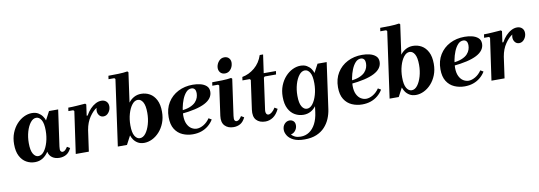

<svg xmlns="http://www.w3.org/2000/svg" viewBox="-69 -1222 5512 1964"><g transform="rotate(-10 2687.0 -240.0)"><path d="M29 -207Q29 -271 49.5 -323Q70 -375 104 -412.5Q138 -450 179.5 -470Q221 -490 262 -490Q301 -490 327.5 -474.5Q354 -459 370.5 -436Q387 -413 393 -391L440 -480H535L482 -104Q477 -69 484.5 -57Q492 -45 505 -45Q520 -45 532.5 -57Q545 -69 557 -88L587 -70Q564 -24 533 -7Q502 10 464 10Q419 10 388.5 -11.5Q358 -33 350 -73Q323 -32 288 -11Q253 10 209 10Q161 10 120 -13Q79 -36 54 -84Q29 -132 29 -207ZM179 -192Q179 -116 200.5 -80.5Q222 -45 253 -45Q287 -45 313.5 -79.5Q340 -114 356 -170Q372 -226 372 -289Q372 -365 351 -400Q330 -435 298 -435Q265 -435 238 -400.5Q211 -366 195 -311Q179 -256 179 -192Z M633 0 695 -435 685 -445H635L640 -480Q679 -480 728 -483.5Q777 -487 817 -490L827 -480L811 -366H821Q841 -403 867.5 -431Q894 -459 924 -475Q954 -491 984 -491Q1016 -491 1036 -472Q1056 -453 1056 -421Q1056 -386 1034 -357.5Q1012 -329 980 -329Q953 -329 936.5 -349.5Q920 -370 920 -398Q920 -413 925 -428Q887 -405 850 -351Q813 -297 800 -220L769 0Z M1070 0 1166 -685 1156 -695H1096L1101 -730Q1148 -730 1203.5 -731.5Q1259 -733 1299 -740L1309 -730L1266 -422Q1290 -454 1323.5 -472Q1357 -490 1397 -490Q1446 -490 1486.5 -467Q1527 -444 1552 -396Q1577 -348 1577 -273Q1577 -209 1556.5 -157Q1536 -105 1502 -67.5Q1468 -30 1426.5 -10Q1385 10 1344 10Q1305 10 1278 -6Q1251 -22 1235 -45.5Q1219 -69 1213 -91L1165 0ZM1234 -191Q1234 -115 1255.5 -80Q1277 -45 1308 -45Q1342 -45 1368.5 -79.5Q1395 -114 1411 -169.5Q1427 -225 1427 -288Q1427 -364 1406 -399.5Q1385 -435 1353 -435Q1320 -435 1293 -400.5Q1266 -366 1250 -310.5Q1234 -255 1234 -191Z M1849 10Q1793 10 1743.5 -11.5Q1694 -33 1664 -80.5Q1634 -128 1634 -205Q1634 -292 1673.5 -356Q1713 -420 1781 -455Q1849 -490 1934 -490Q1974 -490 2011.5 -481Q2049 -472 2074 -450Q2099 -428 2099 -390Q2099 -354 2078 -325Q2057 -296 2015.5 -274.5Q1974 -253 1911.5 -238.5Q1849 -224 1765 -216V-249Q1827 -254 1865.5 -270Q1904 -286 1924 -308Q1944 -330 1951.5 -353Q1959 -376 1959 -396Q1959 -428 1946.5 -441.5Q1934 -455 1914 -455Q1882 -455 1858 -428.5Q1834 -402 1817.5 -361Q1801 -320 1792.5 -275.5Q1784 -231 1784 -195Q1784 -141 1801 -106.5Q1818 -72 1844.5 -56Q1871 -40 1899 -40Q1932 -40 1969 -61.5Q2006 -83 2034 -124L2064 -106Q2043 -71 2011 -44.5Q1979 -18 1938.5 -4Q1898 10 1849 10Z M2365 -88 2395 -70Q2372 -24 2341 -7Q2310 10 2272 10Q2214 10 2181 -25Q2148 -60 2157 -127L2200 -435L2190 -445H2130L2135 -480Q2182 -480 2237.5 -481.5Q2293 -483 2333 -490L2343 -480L2290 -104Q2285 -69 2292.5 -57Q2300 -45 2313 -45Q2328 -45 2340.5 -57Q2353 -69 2365 -88ZM2281 -546Q2248 -546 2230 -568.5Q2212 -591 2216 -625Q2221 -659 2244 -684.5Q2267 -710 2300 -710Q2333 -710 2351 -687.5Q2369 -665 2364 -631Q2360 -597 2337.5 -571.5Q2315 -546 2281 -546Z M2603 10Q2542 10 2509 -25.5Q2476 -61 2486 -134L2528 -435L2518 -445H2443L2448 -480Q2519 -493 2577.5 -542Q2636 -591 2662 -670H2697L2670 -480H2797L2792 -445H2674L2664 -435L2618 -104Q2615 -84 2622.5 -69.5Q2630 -55 2646 -55Q2662 -55 2682 -71.5Q2702 -88 2717 -114L2747 -96Q2720 -40 2682.5 -15Q2645 10 2603 10Z M2771 127Q2771 90 2793 66Q2815 42 2845 42Q2868 42 2885 57Q2902 72 2902 101Q2902 132 2882.5 156.5Q2863 181 2835 185Q2849 203 2873 214Q2897 225 2931 225Q2982 225 3021 198.5Q3060 172 3085.5 123Q3111 74 3120 5L3128 -56Q3105 -25 3072 -7.5Q3039 10 2999 10Q2951 10 2910 -13Q2869 -36 2844 -84Q2819 -132 2819 -207Q2819 -271 2839.5 -323Q2860 -375 2894 -412.5Q2928 -450 2969.5 -470Q3011 -490 3052 -490Q3091 -490 3117.5 -474.5Q3144 -459 3160 -436.5Q3176 -414 3182 -392L3229 -480H3324L3257 -1Q3250 48 3230.5 94.5Q3211 141 3176.5 178.5Q3142 216 3090 238Q3038 260 2966 260Q2894 260 2851.5 239Q2809 218 2790 187Q2771 156 2771 127ZM2969 -192Q2969 -116 2990.5 -80.5Q3012 -45 3043 -45Q3077 -45 3103.5 -79.5Q3130 -114 3146 -170Q3162 -226 3162 -289Q3162 -365 3141 -400Q3120 -435 3088 -435Q3055 -435 3028 -400.5Q3001 -366 2985 -311Q2969 -256 2969 -192Z M3608 10Q3552 10 3502.5 -11.5Q3453 -33 3423 -80.5Q3393 -128 3393 -205Q3393 -292 3432.5 -356Q3472 -420 3540 -455Q3608 -490 3693 -490Q3733 -490 3770.5 -481Q3808 -472 3833 -450Q3858 -428 3858 -390Q3858 -354 3837 -325Q3816 -296 3774.5 -274.5Q3733 -253 3670.5 -238.5Q3608 -224 3524 -216V-249Q3586 -254 3624.5 -270Q3663 -286 3683 -308Q3703 -330 3710.5 -353Q3718 -376 3718 -396Q3718 -428 3705.5 -441.5Q3693 -455 3673 -455Q3641 -455 3617 -428.5Q3593 -402 3576.5 -361Q3560 -320 3551.5 -275.5Q3543 -231 3543 -195Q3543 -141 3560 -106.5Q3577 -72 3603.5 -56Q3630 -40 3658 -40Q3691 -40 3728 -61.5Q3765 -83 3793 -124L3823 -106Q3802 -71 3770 -44.5Q3738 -18 3697.5 -4Q3657 10 3608 10Z M3893 0 3989 -685 3979 -695H3919L3924 -730Q3971 -730 4026.5 -731.5Q4082 -733 4122 -740L4132 -730L4089 -422Q4113 -454 4146.5 -472Q4180 -490 4220 -490Q4269 -490 4309.5 -467Q4350 -444 4375 -396Q4400 -348 4400 -273Q4400 -209 4379.5 -157Q4359 -105 4325 -67.5Q4291 -30 4249.5 -10Q4208 10 4167 10Q4128 10 4101 -6Q4074 -22 4058 -45.5Q4042 -69 4036 -91L3988 0ZM4057 -191Q4057 -115 4078.5 -80Q4100 -45 4131 -45Q4165 -45 4191.5 -79.5Q4218 -114 4234 -169.5Q4250 -225 4250 -288Q4250 -364 4229 -399.5Q4208 -435 4176 -435Q4143 -435 4116 -400.5Q4089 -366 4073 -310.5Q4057 -255 4057 -191Z M4672 10Q4616 10 4566.5 -11.5Q4517 -33 4487 -80.5Q4457 -128 4457 -205Q4457 -292 4496.5 -356Q4536 -420 4604 -455Q4672 -490 4757 -490Q4797 -490 4834.5 -481Q4872 -472 4897 -450Q4922 -428 4922 -390Q4922 -354 4901 -325Q4880 -296 4838.5 -274.5Q4797 -253 4734.5 -238.5Q4672 -224 4588 -216V-249Q4650 -254 4688.5 -270Q4727 -286 4747 -308Q4767 -330 4774.5 -353Q4782 -376 4782 -396Q4782 -428 4769.5 -441.5Q4757 -455 4737 -455Q4705 -455 4681 -428.5Q4657 -402 4640.5 -361Q4624 -320 4615.5 -275.5Q4607 -231 4607 -195Q4607 -141 4624 -106.5Q4641 -72 4667.5 -56Q4694 -40 4722 -40Q4755 -40 4792 -61.5Q4829 -83 4857 -124L4887 -106Q4866 -71 4834 -44.5Q4802 -18 4761.5 -4Q4721 10 4672 10Z M4951 0 5013 -435 5003 -445H4953L4958 -480Q4997 -480 5046 -483.5Q5095 -487 5135 -490L5145 -480L5129 -366H5139Q5159 -403 5185.5 -431Q5212 -459 5242 -475Q5272 -491 5302 -491Q5334 -491 5354 -472Q5374 -453 5374 -421Q5374 -386 5352 -357.5Q5330 -329 5298 -329Q5271 -329 5254.5 -349.5Q5238 -370 5238 -398Q5238 -413 5243 -428Q5205 -405 5168 -351Q5131 -297 5118 -220L5087 0Z"/></g></svg>

Font: Brygada 1918
Style: Bold Italic
Weight: 700
Italic angle: -8°
Designer: Mateusz Machalski | Borys Kosmynka | Przemek Hoffer
Foundry: NIEPODLEGLA 2018
Version: Version 3.006